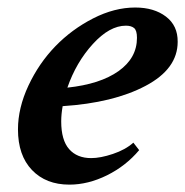

<svg xmlns="http://www.w3.org/2000/svg" viewBox="-20 -485 498 516"><path d="M166.5 11.2Q103.5 11.2 65.9 -28.1Q28.3 -67.4 28.3 -137.2Q28.3 -194.8 56.4 -254.9Q84.5 -314.9 128.7 -360.6Q172.9 -406.2 230.2 -435.5Q287.6 -464.8 343.3 -464.8Q394 -464.8 426 -440.4Q458 -416 457.5 -372.6Q457.5 -299.8 371.1 -254.2Q284.7 -208.5 148.4 -199.7Q144.5 -177.7 144.5 -158.7Q144.5 -108.4 165.8 -84.2Q187 -60.1 225.1 -60.1Q250 -60.1 283.4 -71.3Q316.9 -82.5 338.4 -101.6L354 -81.5Q318.4 -39.1 267.6 -13.9Q216.8 11.2 166.5 11.2ZM318.4 -416Q274.4 -416 229.5 -366.7Q184.6 -317.4 161.1 -249.5Q249 -258.8 298.6 -293.9Q348.1 -329.1 348.1 -383.3Q348.1 -403.3 340.3 -409.7Q332.5 -416 318.4 -416Z"/></svg>

Font: Elstob 6pt
Style: Italic
Weight: 700
Italic angle: -20°
Designer: Peter S. Baker
Version: Version 1.015